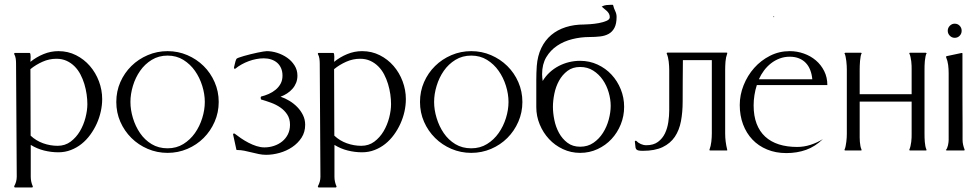

<svg xmlns="http://www.w3.org/2000/svg" viewBox="-20 -645 4196 823"><path d="M40.5 -414.1 41.5 -417 43 -418H106.9Q109.4 -418 110.4 -412.8Q111.3 -407.7 111.3 -401.1Q111.3 -394.5 110.8 -388.2Q110.4 -381.8 110.4 -379.9Q135.7 -400.4 166.5 -413.1Q197.3 -425.8 230.5 -425.8Q271.5 -425.8 305.9 -408.4Q340.3 -391.1 365.2 -362.3Q390.1 -333.5 404.1 -296.4Q418 -259.3 418 -220.2Q418 -194.3 412.1 -167.5Q406.2 -140.6 394.8 -115.2Q383.3 -89.8 366.9 -67.4Q350.6 -44.9 329.8 -28.3Q309.1 -11.7 283.9 -2Q258.8 7.8 230.5 7.8Q199.2 7.8 168.9 0.2Q138.7 -7.3 111.8 -23.9V112.3Q111.8 134.3 120.6 153.8V156.2L118.2 158.7H43L40.5 153.8Q51.8 134.3 51.8 112.3L48.8 -372.6Q48.8 -383.3 47.4 -393.8Q45.9 -404.3 40.5 -414.1ZM111.3 -63.5Q134.8 -41.5 165 -30.8Q195.3 -20 227.1 -20Q258.8 -20 282.7 -37.8Q306.6 -55.7 322.5 -82.5Q338.4 -109.4 346.4 -140.6Q354.5 -171.9 354.5 -198.7Q354.5 -218.8 351.3 -241Q348.1 -263.2 341.6 -284.9Q335 -306.6 324.7 -326.2Q314.5 -345.7 299.6 -360.6Q284.7 -375.5 265.4 -384.3Q246.1 -393.1 221.7 -393.1Q190.9 -393.1 162.4 -380.4Q133.8 -367.7 110.4 -348.6Z M698.2 -406.7Q660.2 -406.7 630.4 -388.4Q600.6 -370.1 580.6 -341.3Q560.5 -312.5 549.8 -277.1Q539.1 -241.7 539.1 -208Q539.1 -174.3 549.8 -138.9Q560.5 -103.5 580.3 -74.5Q600.1 -45.4 629.9 -27.3Q659.7 -9.3 698.2 -9.3Q736.3 -9.3 765.9 -27.6Q795.4 -45.9 815.7 -74.7Q835.9 -103.5 846.9 -138.9Q857.9 -174.3 857.9 -208Q857.9 -241.7 846.9 -277.1Q835.9 -312.5 815.7 -341.3Q795.4 -370.1 765.9 -388.4Q736.3 -406.7 698.2 -406.7ZM698.2 -425.8Q743.2 -425.8 783 -408.7Q822.8 -391.6 852.8 -362.1Q882.8 -332.5 900.1 -292.7Q917.5 -252.9 917.5 -208Q917.5 -163.1 900.1 -123.3Q882.8 -83.5 853 -53.7Q823.2 -23.9 783.2 -6.8Q743.2 10.3 698.2 10.3Q653.3 10.3 613.3 -6.8Q573.2 -23.9 543.2 -53.7Q513.2 -83.5 495.8 -123Q478.5 -162.6 478.5 -208Q478.5 -253.4 495.8 -293Q513.2 -332.5 543.2 -362.1Q573.2 -391.6 613.3 -408.7Q653.3 -425.8 698.2 -425.8Z M1190.9 -320.8Q1190.9 -338.9 1184.8 -352.8Q1178.7 -366.7 1168 -376Q1157.2 -385.3 1142.6 -390.1Q1127.9 -395 1110.4 -395Q1094.7 -395 1078.4 -391.8Q1062 -388.7 1046.1 -382.8Q1030.3 -377 1015.4 -368.7Q1000.5 -360.4 988.8 -350.6V-351.6L986.8 -348.6Q983.9 -350.6 982.9 -355.5Q985.4 -364.3 987.3 -374Q989.3 -383.8 993.2 -392.1Q994.1 -394.5 1003.2 -397.9Q1012.2 -401.4 1025.4 -405Q1038.6 -408.7 1054 -412.6Q1069.3 -416.5 1083.5 -419.4Q1097.7 -422.4 1108.6 -424.1Q1119.6 -425.8 1123.5 -425.8Q1145 -425.8 1168.2 -418.5Q1191.4 -411.1 1210.7 -397.7Q1230 -384.3 1242.4 -364.7Q1254.9 -345.2 1254.9 -320.8Q1254.9 -304.2 1249.3 -290Q1243.7 -275.9 1233.6 -264.4Q1223.6 -252.9 1210.4 -244.4Q1197.3 -235.8 1182.6 -230.5Q1202.1 -224.1 1220.9 -212.6Q1239.7 -201.2 1254.6 -185.8Q1269.5 -170.4 1278.8 -151.4Q1288.1 -132.3 1288.1 -110.4Q1288.1 -78.6 1272.5 -54.7Q1256.8 -30.8 1232.4 -14.4Q1208 2 1178.5 10.3Q1148.9 18.6 1121.1 18.6Q1105 18.6 1089.6 15.4Q1074.2 12.2 1058.6 8.3Q1043 4.4 1027.6 1.2Q1012.2 -2 996.1 -2Q993.7 -2 993.4 -3.2Q993.2 -4.4 992.7 -6.3L979 -69.3L980.5 -72.3Q981 -72.3 981.4 -72.5Q981.9 -72.8 982.4 -72.8L984.9 -72.3V-72.8Q997.6 -63 1012.9 -52.5Q1028.3 -42 1045.2 -33.2Q1062 -24.4 1079.6 -18.8Q1097.2 -13.2 1113.3 -13.2Q1134.8 -13.2 1154.5 -19.8Q1174.3 -26.4 1189.7 -38.8Q1205.1 -51.3 1214.1 -69.3Q1223.1 -87.4 1223.1 -110.4Q1223.1 -135.7 1211.4 -153.8Q1199.7 -171.9 1181.6 -184.3Q1163.6 -196.8 1141.4 -204.8Q1119.1 -212.9 1098.6 -218.8L1097.2 -227.1L1098.6 -229.5V-231Q1115.2 -234.9 1131.8 -242.2Q1148.4 -249.5 1161.6 -260.5Q1174.8 -271.5 1182.9 -286.4Q1190.9 -301.3 1190.9 -320.8Z M1342.3 -414.1 1343.3 -417 1344.7 -418H1408.7Q1411.1 -418 1412.1 -412.8Q1413.1 -407.7 1413.1 -401.1Q1413.1 -394.5 1412.6 -388.2Q1412.1 -381.8 1412.1 -379.9Q1437.5 -400.4 1468.3 -413.1Q1499 -425.8 1532.2 -425.8Q1573.2 -425.8 1607.7 -408.4Q1642.1 -391.1 1667 -362.3Q1691.9 -333.5 1705.8 -296.4Q1719.7 -259.3 1719.7 -220.2Q1719.7 -194.3 1713.9 -167.5Q1708 -140.6 1696.5 -115.2Q1685.1 -89.8 1668.7 -67.4Q1652.3 -44.9 1631.6 -28.3Q1610.8 -11.7 1585.7 -2Q1560.5 7.8 1532.2 7.8Q1501 7.8 1470.7 0.2Q1440.4 -7.3 1413.6 -23.9V112.3Q1413.6 134.3 1422.4 153.8V156.2L1419.9 158.7H1344.7L1342.3 153.8Q1353.5 134.3 1353.5 112.3L1350.6 -372.6Q1350.6 -383.3 1349.1 -393.8Q1347.7 -404.3 1342.3 -414.1ZM1413.1 -63.5Q1436.5 -41.5 1466.8 -30.8Q1497.1 -20 1528.8 -20Q1560.5 -20 1584.5 -37.8Q1608.4 -55.7 1624.3 -82.5Q1640.1 -109.4 1648.2 -140.6Q1656.2 -171.9 1656.2 -198.7Q1656.2 -218.8 1653.1 -241Q1649.9 -263.2 1643.3 -284.9Q1636.7 -306.6 1626.5 -326.2Q1616.2 -345.7 1601.3 -360.6Q1586.4 -375.5 1567.1 -384.3Q1547.9 -393.1 1523.4 -393.1Q1492.7 -393.1 1464.1 -380.4Q1435.5 -367.7 1412.1 -348.6Z M2000 -406.7Q1961.9 -406.7 1932.1 -388.4Q1902.3 -370.1 1882.3 -341.3Q1862.3 -312.5 1851.6 -277.1Q1840.8 -241.7 1840.8 -208Q1840.8 -174.3 1851.6 -138.9Q1862.3 -103.5 1882.1 -74.5Q1901.9 -45.4 1931.6 -27.3Q1961.4 -9.3 2000 -9.3Q2038.1 -9.3 2067.6 -27.6Q2097.2 -45.9 2117.4 -74.7Q2137.7 -103.5 2148.7 -138.9Q2159.7 -174.3 2159.7 -208Q2159.7 -241.7 2148.7 -277.1Q2137.7 -312.5 2117.4 -341.3Q2097.2 -370.1 2067.6 -388.4Q2038.1 -406.7 2000 -406.7ZM2000 -425.8Q2044.9 -425.8 2084.7 -408.7Q2124.5 -391.6 2154.5 -362.1Q2184.6 -332.5 2201.9 -292.7Q2219.2 -252.9 2219.2 -208Q2219.2 -163.1 2201.9 -123.3Q2184.6 -83.5 2154.8 -53.7Q2125 -23.9 2085 -6.8Q2044.9 10.3 2000 10.3Q1955.1 10.3 1915 -6.8Q1875 -23.9 1845 -53.7Q1814.9 -83.5 1797.6 -123Q1780.3 -162.6 1780.3 -208Q1780.3 -253.4 1797.6 -293Q1814.9 -332.5 1845 -362.1Q1875 -391.6 1915 -408.7Q1955.1 -425.8 2000 -425.8Z M2593.8 -571.3Q2593.8 -580.1 2590.3 -586.2Q2586.9 -592.3 2581.8 -597.4Q2576.7 -602.5 2570.6 -606.9Q2564.5 -611.3 2559.1 -616.7Q2568.8 -622.1 2579.1 -623.3Q2589.4 -624.5 2600.1 -624.5H2606.4L2608.4 -622.1Q2611.3 -609.4 2617.2 -597.4Q2623 -585.4 2623 -572.8Q2623 -543.5 2614 -526.1Q2605 -508.8 2589.4 -500Q2573.7 -491.2 2552.5 -488.8Q2531.2 -486.3 2506.8 -486.3Q2469.7 -486.3 2433.3 -477.3Q2397 -468.3 2368.2 -449Q2339.4 -429.7 2321.5 -399.7Q2303.7 -369.6 2303.7 -327.1Q2303.7 -319.8 2304.4 -312.5Q2305.2 -305.2 2306.2 -297.9Q2318.8 -318.8 2336.4 -335Q2354 -351.1 2375 -362.1Q2396 -373 2419.2 -378.7Q2442.4 -384.3 2466.8 -384.3Q2506.8 -384.3 2541.5 -368.2Q2576.2 -352.1 2601.3 -325Q2626.5 -297.9 2640.9 -262.2Q2655.3 -226.6 2655.3 -187Q2655.3 -147.5 2640.9 -111.8Q2626.5 -76.2 2601.3 -49.1Q2576.2 -22 2541.5 -5.9Q2506.8 10.3 2466.8 10.3Q2427.2 10.3 2392.8 -5.9Q2358.4 -22 2333.3 -49.1Q2308.1 -76.2 2293.5 -111.6Q2278.8 -147 2278.8 -185.5V-302.7Q2278.8 -317.4 2279.3 -332.3Q2279.8 -347.2 2280.8 -361.8Q2284.2 -405.8 2300.3 -439.2Q2316.4 -472.7 2342.8 -494.9Q2369.1 -517.1 2405 -528.6Q2440.9 -540 2483.9 -540Q2491.2 -540 2509.3 -541.3Q2527.3 -542.5 2546.1 -545.9Q2564.9 -549.3 2579.3 -555.4Q2593.8 -561.5 2593.8 -571.3ZM2466.8 -357.9Q2434.6 -357.9 2412.4 -341.1Q2390.1 -324.2 2376.2 -298.8Q2362.3 -273.4 2356.2 -243.4Q2350.1 -213.4 2350.1 -187Q2350.1 -160.6 2356.2 -130.6Q2362.3 -100.6 2376.2 -75.2Q2390.1 -49.8 2412.4 -33Q2434.6 -16.1 2466.8 -16.1Q2499.5 -16.1 2523.9 -33Q2548.3 -49.8 2564.7 -75.7Q2581.1 -101.6 2589.4 -132.6Q2597.7 -163.6 2597.7 -191.4Q2597.7 -219.2 2589.1 -248.8Q2580.6 -278.3 2564 -302.5Q2547.4 -326.7 2522.9 -342.3Q2498.5 -357.9 2466.8 -357.9Z M2750.5 -22.5Q2781.2 -22.5 2800.5 -36.9Q2819.8 -51.3 2830.3 -73.2Q2840.8 -95.2 2844.7 -121.6Q2848.6 -147.9 2848.6 -172.4V-345.7Q2848.6 -361.3 2846.4 -381.1Q2844.2 -400.9 2837.9 -415V-418L2840.8 -419.4H3094.7Q3095.7 -419.4 3095.9 -419.2Q3096.2 -418.9 3097.2 -418.9V-415.5Q3091.3 -399.9 3089.8 -381.1Q3088.4 -362.3 3088.4 -345.7V-73.2Q3088.4 -54.7 3090.6 -37.8Q3092.8 -21 3097.2 -2.9V-1L3096.7 0H3024.4Q3022.9 0 3021 -1V-2.9Q3026.9 -18.6 3029.1 -37.6Q3031.2 -56.6 3031.2 -73.2V-387.2H2907.2Q2906.7 -342.8 2906.5 -298.3Q2906.2 -253.9 2906.2 -209.5Q2906.2 -164.1 2898.9 -125.5Q2891.6 -86.9 2872.6 -58.6Q2853.5 -30.3 2820.3 -14.4Q2787.1 1.5 2735.4 1.5Q2721.2 1.5 2714.8 -0.5Q2708.5 -2.4 2706.1 -7.1Q2703.6 -11.7 2703.4 -19.5Q2703.1 -27.3 2701.2 -38.6L2702.6 -41.5H2707Q2715.3 -32.7 2726.8 -27.6Q2738.3 -22.5 2750.5 -22.5ZM3294.4 -574.2H3298.3V-571.8H3294.4Z M3224.1 -280.3Q3217.3 -259.3 3213.9 -237.3Q3210.4 -215.3 3210.4 -193.4Q3210.4 -148.4 3223.1 -115Q3235.8 -81.5 3260 -59.3Q3284.2 -37.1 3318.8 -26.1Q3353.5 -15.1 3397 -15.1Q3426.3 -15.1 3454.3 -24.2Q3482.4 -33.2 3507.3 -48.8Q3474.1 -16.6 3435.3 -2.7Q3396.5 11.2 3350.6 11.2Q3305.2 11.2 3268.1 -4.2Q3231 -19.5 3205.1 -46.9Q3179.2 -74.2 3165 -112.1Q3150.9 -149.9 3150.9 -194.8Q3150.9 -238.3 3167.5 -279.8Q3184.1 -321.3 3212.9 -353.8Q3241.7 -386.2 3280.8 -406Q3319.8 -425.8 3365.2 -425.8Q3396.5 -425.8 3425.5 -415.5Q3454.6 -405.3 3477.1 -386.2Q3499.5 -367.2 3512.9 -340.3Q3526.4 -313.5 3526.4 -280.3ZM3461.9 -305.2Q3460 -326.7 3453.1 -344.5Q3446.3 -362.3 3434.3 -375Q3422.4 -387.7 3405 -394.8Q3387.7 -401.9 3365.2 -401.9Q3342.3 -401.9 3322 -394.3Q3301.8 -386.7 3284.9 -373.5Q3268.1 -360.4 3254.9 -342.8Q3241.7 -325.2 3232.9 -305.2Z M3665 -71.3Q3665 -64.5 3665 -55.4Q3665 -46.4 3665.8 -36.9Q3666.5 -27.3 3668.2 -18.8Q3669.9 -10.3 3672.9 -3.9V-1L3671.9 0H3603.5Q3603 0 3601.8 -0.5Q3600.6 -1 3600.1 -1V-3.9Q3603 -9.8 3604.7 -18.6Q3606.4 -27.3 3607.7 -36.9Q3608.9 -46.4 3609.4 -55.4Q3609.9 -64.5 3609.9 -71.3V-347.7Q3609.9 -353.5 3609.4 -363.3Q3608.9 -373 3607.7 -383.3Q3606.4 -393.6 3604.5 -402.8Q3602.5 -412.1 3599.6 -417L3603.5 -418.9H3670.9L3673.8 -417Q3670.9 -413.1 3669.2 -403.8Q3667.5 -394.5 3666.5 -383.8Q3665.5 -373 3665.3 -363Q3665 -353 3665 -347.7V-241.2H3887.7V-347.7Q3887.7 -354.5 3887.5 -363.8Q3887.2 -373 3886 -382.6Q3884.8 -392.1 3882.8 -400.9Q3880.9 -409.7 3877.9 -415.5V-418Q3878.4 -418 3879.6 -418.5Q3880.9 -418.9 3881.3 -418.9H3948.2L3952.1 -417Q3949.2 -412.6 3947.3 -403.6Q3945.3 -394.5 3944.3 -383.8Q3943.4 -373 3943.1 -363.3Q3942.9 -353.5 3942.9 -347.7V-71.3Q3942.9 -64 3943.1 -54.9Q3943.4 -45.9 3944.1 -36.9Q3944.8 -27.8 3946.5 -19Q3948.2 -10.3 3951.2 -3.9V-1L3950.2 0H3881.3Q3880.9 0 3879.6 -0.5Q3878.4 -1 3877.9 -1V-3.9Q3880.9 -10.3 3882.8 -18.8Q3884.8 -27.3 3886 -36.9Q3887.2 -46.4 3887.5 -55.4Q3887.7 -64.5 3887.7 -71.3V-209.5H3665Z M4114.7 -3.9V-1Q4114.3 -1 4113.3 -0.5Q4112.3 0 4111.8 0H4037.6L4034.2 -2Q4037.1 -4.4 4039.6 -10Q4042 -15.6 4043.5 -22.2Q4044.9 -28.8 4045.7 -35.2Q4046.4 -41.5 4046.4 -45.4V-331.5Q4046.4 -349.1 4044.2 -366.7Q4042 -384.3 4035.2 -400.4V-402.3L4037.6 -404.3L4102.1 -418L4105.5 -417Q4105.5 -416.5 4105.5 -401.4Q4105.5 -386.2 4105.5 -361.6Q4105.5 -336.9 4105.5 -305.4Q4105.5 -273.9 4105.5 -240.2Q4105.5 -206.5 4105.7 -173.8Q4106 -141.1 4106 -114.3Q4106 -87.4 4106 -68.8Q4106 -50.3 4106 -45.4Q4106 -34.7 4108.4 -24.2Q4110.8 -13.7 4114.7 -3.9ZM4072.3 -543.5Q4085 -543.5 4093.5 -534.7Q4102.1 -525.9 4102.1 -513.2Q4102.1 -500.5 4093.5 -491.7Q4085 -482.9 4072.3 -482.9Q4060.1 -482.9 4051.3 -491.9Q4042.5 -501 4042.5 -513.2Q4042.5 -525.4 4051.3 -534.4Q4060.1 -543.5 4072.3 -543.5Z"/></svg>

Font: CAT Linz
Style: Regular
Weight: 400
Designer: Peter Wiegel
Foundry: Peter Wiegel
Version: Version 1.08